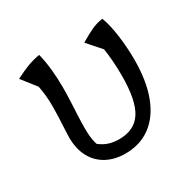

<svg xmlns="http://www.w3.org/2000/svg" viewBox="-118 -619 758 752"><g transform="rotate(-30 260.5 -243.0)"><path d="M246 9Q198 9 161.5 -11Q125 -31 105.5 -68Q86 -105 86 -156Q86 -170 87.5 -194.5Q89 -219 90 -246Q91 -273 91 -296Q91 -344 82 -388L31 -453Q66 -471 91.5 -480.5Q117 -490 146 -495Q155 -459 159 -419.5Q163 -380 163 -341Q163 -308 161.5 -275.5Q160 -243 158.5 -213Q157 -183 157 -157Q157 -137 158.5 -121Q160 -105 163.5 -91.5Q167 -78 173 -65L158 -88Q179 -69 202 -60.5Q225 -52 253 -52Q323 -52 354.5 -102Q386 -152 386 -263Q386 -296 383.5 -330Q381 -364 377 -387L323 -448Q356 -468 380 -479Q404 -490 431 -494Q445 -458 452.5 -402.5Q460 -347 460 -292Q460 -197 434.5 -129.5Q409 -62 361 -26.5Q313 9 246 9Z"/></g></svg>

Font: Piazzolla 24pt
Style: Regular
Weight: 400
Designer: Juan Pablo del Peral
Foundry: Huerta Tipografica
Version: Version 2.005